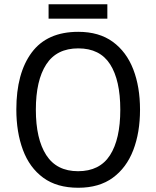

<svg xmlns="http://www.w3.org/2000/svg" viewBox="-20 -968 736 905"><path d="M640 -451Q640 -343 608 -260Q576 -177 511.5 -130Q447 -83 349 -83Q248 -83 183.5 -130.5Q119 -178 88 -261.5Q57 -345 57 -452Q57 -623 129.5 -720.5Q202 -818 349 -818Q447 -818 511.5 -771Q576 -724 608 -641.5Q640 -559 640 -451ZM149 -451Q149 -313 198 -237Q247 -161 348 -161Q450 -161 498.5 -236.5Q547 -312 547 -451Q547 -590 499 -665Q451 -740 349 -740Q247 -740 198 -664.5Q149 -589 149 -451ZM486 -948V-880H209V-948Z"/></svg>

Font: Noto Sans Kannada UI SemiCondensed
Style: Regular
Weight: 400
Width: 4
Designer: Jelle Bosma - Monotype Design Team
Foundry: Monotype Imaging Inc.
Version: Version 2.005; ttfautohint (v1.8.4.7-5d5b)